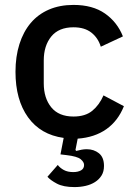

<svg xmlns="http://www.w3.org/2000/svg" viewBox="-20 -552 550 781"><path d="M279 -532Q357 -532 407 -497Q457 -462 480 -404L390 -362Q379 -398 351.5 -419.5Q324 -441 279 -441Q219 -441 188.5 -403.5Q158 -366 158 -306V-213Q158 -153 188.5 -115.5Q219 -78 279 -78Q327 -78 355.5 -101.5Q384 -125 401 -164L484 -120Q460 -60 412.5 -26.5Q365 7 296 12L287 58L290 62Q301 59 311.5 57Q322 55 333 55Q362 55 382.5 71.5Q403 88 403 123Q403 146 393 162Q383 178 366.5 188.5Q350 199 328.5 204Q307 209 283 209Q238 209 211.5 195Q185 181 173 167L215 119Q224 131 239.5 139.5Q255 148 278 148Q297 148 309.5 141Q322 134 322 119Q322 107 308 95.5Q294 84 251 79L226 76L239 9Q145 -4 94 -75Q43 -146 43 -260Q43 -322 59 -372.5Q75 -423 105 -458.5Q135 -494 179 -513Q223 -532 279 -532Z"/></svg>

Font: IBM Plex Sans Arabic Medm
Style: Regular
Weight: 500
Designer: Mike Abbink, Paul van der Laan, Pieter van Rosmalen, Wael Morcos, Khajak Apelian
Foundry: Bold Monday
Version: Version 1.005